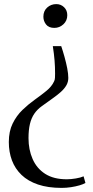

<svg xmlns="http://www.w3.org/2000/svg" viewBox="-20 -769 453 936"><path d="M278.5 -544Q286.5 -520.5 294.5 -491.8Q302.5 -463 307.8 -435.8Q313 -408.5 313 -389Q313 -369.5 303.5 -353Q294 -336.5 276.8 -321Q259.5 -305.5 235.8 -288.8Q212 -272 184.5 -252Q162 -236 147.5 -215Q133 -194 126 -165Q119 -136 119 -95.5Q119 -39.5 139 6.2Q159 52 200.2 78.5Q241.5 105 305.5 105Q325.5 105 349.5 101Q373.5 97 387.5 90.5L396.5 123Q386.5 129 367.8 134.5Q349 140 326.2 143.5Q303.5 147 280.5 147Q214 147 165.2 130.5Q116.5 114 85 83.8Q53.5 53.5 38.2 12.8Q23 -28 23 -76.5Q23 -129 41.8 -167Q60.5 -205 89.2 -232.8Q118 -260.5 149.2 -282.8Q180.5 -305 206.2 -326Q232 -347 243.5 -372Q247.5 -379 248 -390.2Q248.5 -401.5 248.5 -410Q248.5 -443 246 -474.2Q243.5 -505.5 237.5 -544ZM254.5 -749Q276.5 -749 292.2 -734Q308 -719 308 -695Q308 -668 289 -650.5Q270 -633 245 -633Q217.5 -633 204.5 -649.8Q191.5 -666.5 191.5 -687.5Q191.5 -715.5 210 -732.2Q228.5 -749 254.5 -749Z"/></svg>

Font: Merriweather 144pt
Style: Regular
Weight: 400
Version: Version 2.100